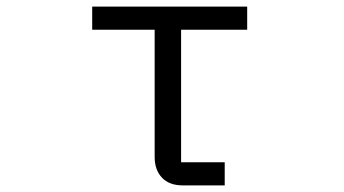

<svg xmlns="http://www.w3.org/2000/svg" viewBox="-20 -561 1040 581"><path d="M533 0Q492 0 470 -23.5Q448 -47 448 -86V-471H259V-541H728V-471H528V-70H660V0Z"/></svg>

Font: IBM Plex Sans JP
Style: Regular
Weight: 400
Designer: Mike Abbink; Paul van der Laan; Pieter van Rosmalen; Wujin Sim; Yejin Wi; Jinhee Kim; Boomi Park; Yona Kim; Kichan Ma
Foundry: Sandoll Inc.
Version: Version 1.000